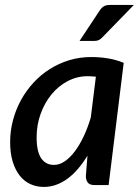

<svg xmlns="http://www.w3.org/2000/svg" viewBox="-20 -748 561 776"><path d="M367.5 -438Q359 -439 350.8 -439.5Q342.5 -440 334 -440Q291 -440 253.2 -420Q215.5 -400 187.8 -366Q160 -332 144 -287.2Q128 -242.5 128 -193Q128 -136 146.2 -108.8Q164.5 -81.5 198 -81.5Q220.5 -81.5 242 -96.2Q263.5 -111 282.8 -136.8Q302 -162.5 318.5 -197.5Q335 -232.5 347 -273.5ZM333.5 -119Q316 -90 296.2 -66.8Q276.5 -43.5 254.5 -27Q232.5 -10.5 208 -1.5Q183.5 7.5 157 7.5Q127.5 7.5 102.5 -4Q77.5 -15.5 59.5 -38.5Q41.5 -61.5 31.2 -95.2Q21 -129 21 -173.5Q21 -219 32.5 -262.2Q44 -305.5 65 -343.8Q86 -382 115.5 -414Q145 -446 181.5 -469Q218 -492 260.2 -504.8Q302.5 -517.5 349 -517.5Q382.5 -517.5 415.5 -512.2Q448.5 -507 480 -494L419 0H362.5Q342 0 334.5 -10.5Q327 -21 327 -36.5ZM521 -728 395 -598.5Q386.5 -589.5 379.2 -586Q372 -582.5 360.5 -582.5H301.5L381.5 -703.5Q389.5 -716 398.8 -722Q408 -728 425 -728Z"/></svg>

Font: Lato SemiBold
Style: Italic
Weight: 600
Italic angle: -7°
Designer: Lukasz Dziedzic with Adam Twardoch and Botio Nikoltchev
Foundry: tyPoland Lukasz Dziedzic
Version: Version 2.015; 2015-08-06; http://www.latofonts.com/